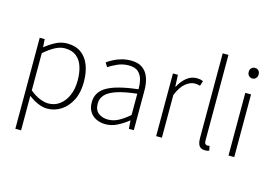

<svg xmlns="http://www.w3.org/2000/svg" viewBox="-115 -961 2033 1420"><g transform="rotate(15 901.5 -251.0)"><path d="M92 217V-480H130L134 -420H137Q172 -449 213.5 -470.5Q255 -492 300 -492Q364 -492 406.5 -462Q449 -432 470.5 -377Q492 -322 492 -247Q492 -166 462.5 -108Q433 -50 385 -19Q337 12 280 12Q246 12 209.5 -3.5Q173 -19 136 -47V42V217ZM278 -27Q327 -27 364.5 -55Q402 -83 423.5 -132.5Q445 -182 445 -247Q445 -306 430 -352.5Q415 -399 381.5 -426Q348 -453 293 -453Q257 -453 218.5 -432.5Q180 -412 136 -374V-89Q177 -55 214 -41Q251 -27 278 -27Z M726 12Q688 12 656.5 -2.5Q625 -17 606 -46Q587 -75 587 -119Q587 -199 661.5 -241Q736 -283 896 -301Q897 -338 888.5 -373Q880 -408 855.5 -430.5Q831 -453 783 -453Q735 -453 695 -434.5Q655 -416 630 -399L610 -430Q627 -443 654 -457.5Q681 -472 715.5 -482Q750 -492 789 -492Q846 -492 879 -467Q912 -442 926.5 -400Q941 -358 941 -307V0H903L899 -62H896Q860 -33 816.5 -10.5Q773 12 726 12ZM734 -26Q775 -26 813.5 -46Q852 -66 896 -104V-267Q798 -256 740.5 -236.5Q683 -217 657.5 -188.5Q632 -160 632 -122Q632 -71 662.5 -48.5Q693 -26 734 -26Z M1112 0V-480H1150L1154 -391H1157Q1180 -435 1214.5 -463.5Q1249 -492 1293 -492Q1306 -492 1317.5 -490Q1329 -488 1341 -482L1329 -444Q1319 -447 1310.5 -448.5Q1302 -450 1287 -450Q1255 -450 1219.5 -422.5Q1184 -395 1156 -327V0Z M1488 8Q1468 8 1455 0Q1442 -8 1435.5 -25Q1429 -42 1429 -68V-719H1473V-62Q1473 -45 1479.5 -38Q1486 -31 1496 -31Q1499 -31 1502.5 -31.5Q1506 -32 1512 -33L1519 2Q1513 5 1505.5 6.5Q1498 8 1488 8Z M1666 0V-480H1710V0ZM1688 -596Q1672 -596 1661 -607.5Q1650 -619 1650 -637Q1650 -655 1661 -666Q1672 -677 1688 -677Q1705 -677 1715.5 -666Q1726 -655 1726 -637Q1726 -619 1715.5 -607.5Q1705 -596 1688 -596Z"/></g></svg>

Font: Mada Light
Style: Regular
Weight: 300
Designer: Khaled Hosny
Version: Version 1.5